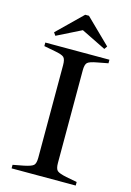

<svg xmlns="http://www.w3.org/2000/svg" viewBox="-129 -929 676 992"><g transform="rotate(15 208.5 -432.5)"><path d="M37 0V-19L95 -30Q134 -38 145 -48Q156 -58 156 -89V-584Q156 -616 145 -626Q134 -636 95 -643L37 -654V-673H380V-654L322 -643Q283 -636 272 -626Q261 -616 261 -584V-89Q261 -58 272 -48Q283 -38 322 -30L380 -19V0ZM199 -865H219L351 -736L340 -720L208 -785L78 -720L67 -736Z"/></g></svg>

Font: Ibarra Real Nova Medium
Style: Regular
Weight: 500
Designer: Jose Maria Ribagorda & Octavio Pardo
Foundry: Jose Maria Ribagorda
Version: Version 2.000